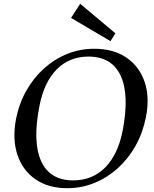

<svg xmlns="http://www.w3.org/2000/svg" viewBox="-20 -972 810 1008"><path d="M333 16Q234 16 166.5 -30.5Q99 -77 71.5 -159Q44 -241 64 -347Q80 -428 118 -495.5Q156 -563 211 -612.5Q266 -662 333 -689Q400 -716 475 -716Q575 -716 643 -670Q711 -624 739 -543Q767 -462 746 -357Q730 -275 692 -207Q654 -139 598.5 -89Q543 -39 475.5 -11.5Q408 16 333 16ZM364 -25Q465 -25 532 -92.5Q599 -160 624 -286Q660 -474 613.5 -574.5Q567 -675 444 -675Q344 -675 277.5 -607.5Q211 -540 187 -415Q150 -227 196 -126Q242 -25 364 -25ZM560 -756 353 -878 401 -952 586 -797Z"/></svg>

Font: Wittgenstein
Style: Italic
Weight: 400
Italic angle: -11°
Designer: Jörg Drees
Foundry: Jörg Drees
Version: Version 1.500